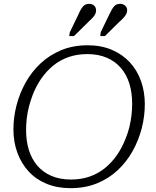

<svg xmlns="http://www.w3.org/2000/svg" viewBox="-20 -964 811 1001"><path d="M348 17Q278 17 222.5 -6Q167 -29 129 -70.5Q91 -112 70.5 -168Q50 -224 50 -289Q50 -352 66 -414.5Q82 -477 113.5 -533.5Q145 -590 191.5 -633.5Q238 -677 299.5 -702.5Q361 -728 437 -728Q507 -728 562.5 -704.5Q618 -681 656.5 -639.5Q695 -598 715 -542Q735 -486 735 -421Q735 -358 719 -295.5Q703 -233 671.5 -176.5Q640 -120 593.5 -76.5Q547 -33 485.5 -8Q424 17 348 17ZM435 -682Q382 -682 337.5 -666.5Q293 -651 257.5 -622Q222 -593 195 -554Q168 -515 150 -468Q139 -439 131 -408.5Q123 -378 119.5 -347Q116 -316 116 -286Q116 -229 130.5 -182Q145 -135 174.5 -100.5Q204 -66 248 -47Q292 -28 350 -28Q403 -28 447.5 -43.5Q492 -59 527.5 -88Q563 -117 590 -156Q617 -195 635 -242Q647 -271 654.5 -301.5Q662 -332 665.5 -363Q669 -394 669 -424Q669 -481 654.5 -528Q640 -575 610.5 -609.5Q581 -644 537 -663Q493 -682 435 -682ZM390 -891Q401 -917 413 -930.5Q425 -944 445 -944Q461 -944 471 -934.5Q481 -925 481 -910Q481 -900 476.5 -890.5Q472 -881 462.5 -871Q453 -861 440 -849L366 -776H341L344 -796ZM551 -891Q563 -917 574.5 -930.5Q586 -944 606 -944Q622 -944 632.5 -934.5Q643 -925 643 -910Q643 -900 638 -890.5Q633 -881 624 -871Q615 -861 601 -849L527 -776H503L505 -796Z"/></svg>

Font: Roboto Serif 20pt ExtraLight
Style: Italic
Weight: 250
Italic angle: -10°
Version: Version 1.007